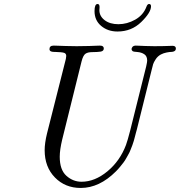

<svg xmlns="http://www.w3.org/2000/svg" viewBox="-20 -909 891 951"><path d="M201.2 -165Q201.2 -200.2 212.9 -248L306.2 -617.2Q308.1 -629.4 308.1 -631.8Q308.1 -644 297.1 -647.5Q286.1 -650.9 251 -651.9H247.1Q225.1 -651.9 225.1 -666Q225.1 -683.1 246.1 -683.1Q249 -683.1 263.4 -682.6Q277.8 -682.1 304 -681.2Q330.1 -680.2 359.9 -680.2Q396 -680.2 422.1 -681.2Q448.2 -682.1 460.2 -682.6Q472.2 -683.1 475.1 -683.1Q494.1 -683.1 494.1 -668.9Q494.1 -655.8 478 -653.3Q461.9 -650.9 438.5 -650.9Q415 -650.9 403.8 -643.1Q391.6 -635.3 383.8 -604L288.1 -217.8Q275.9 -167 275.9 -132.8Q275.9 -67.9 308.8 -38.3Q341.8 -8.8 383.8 -8.8Q449.7 -8.8 512 -60.3Q574.2 -111.8 604 -190.9Q611.8 -211.9 625 -263.2L704.1 -580.1Q709 -602.1 709 -608.9Q709 -630.9 694.6 -640.4Q680.2 -649.9 660.6 -651.4Q641.1 -652.8 638.2 -654.8Q626 -663.6 636.2 -676.8Q641.1 -682.6 651.9 -683.1Q653.8 -683.1 666 -682.6Q678.2 -682.1 699.2 -681.2Q720.2 -680.2 745.1 -680.2Q770 -680.2 789.6 -680.7Q809.1 -681.2 820.1 -681.6Q831.1 -682.1 834 -682.1Q851.1 -682.1 851.1 -668.9Q851.1 -660.2 844.5 -656Q837.9 -651.9 828.9 -651.9Q819.8 -651.9 804.9 -648.9Q790 -646 776.9 -639.2Q760.7 -630.4 751 -615.2Q741.2 -600.1 738.5 -591.1Q735.8 -582 731 -562L658.2 -269Q657.2 -266.1 653.1 -250.5Q648.9 -234.9 647.9 -230.5Q647 -226.1 642.6 -210.9Q638.2 -195.8 635.5 -189.5Q632.8 -183.1 627.4 -168.9Q622.1 -154.8 617.4 -147Q612.8 -139.2 606 -126.5Q599.1 -113.8 591.6 -104Q584 -94.2 574.5 -82.5Q564.9 -70.8 554.2 -60.1Q472.2 22 379.9 22Q302.7 22 252 -30Q201.2 -82 201.2 -165ZM448.2 -854Q448.2 -889.2 463.4 -889.2Q473.1 -889.2 473.1 -874Q473.1 -870.1 472.7 -866Q472.2 -861.8 472.2 -858.9Q472.2 -829.1 498.3 -809.1Q524.4 -789.1 566.4 -789.1Q609.4 -789.1 649.4 -811.5Q689.5 -834 705.1 -875Q710 -889.2 718.3 -889.2Q728 -889.2 728 -877.9Q728 -847.2 679.7 -800Q631.3 -752.9 562 -752.9Q514.2 -752.9 481.2 -780.5Q448.2 -808.1 448.2 -854Z"/></svg>

Font: CMU Classical Serif
Style: Italic
Weight: 500
Italic angle: -14.04°
Version: Version 0.7.0